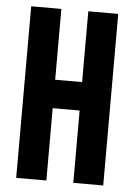

<svg xmlns="http://www.w3.org/2000/svg" viewBox="-51 -727 537 767"><g transform="rotate(5 217.5 -344.0)"><path d="M43 -688H164V-404H272V-688H392V0H272V-290H164V0H43Z"/></g></svg>

Font: Saira ExtraCondensed
Style: Bold
Weight: 700
Width: 2
Designer: Hector Gatti with collaboration of the Omnibus-Type team
Foundry: Omnibus-Type
Version: Version 0.072; ttfautohint (v1.8)